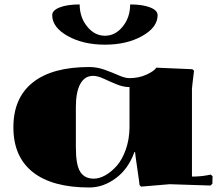

<svg xmlns="http://www.w3.org/2000/svg" viewBox="-20 -830 1000 860"><path d="M336.9 -810.1Q336.9 -752.4 370.4 -711.2Q403.8 -669.9 450.2 -669.9Q496.6 -669.9 529.8 -711.2Q563 -752.4 563 -810.1Q618.7 -810.1 652.3 -796.9Q686 -783.7 686 -762.2Q686 -707.5 616.9 -668.7Q547.9 -629.9 450.2 -629.9Q352.5 -629.9 283.2 -668.7Q213.9 -707.5 213.9 -762.2Q213.9 -783.7 247.6 -796.9Q281.2 -810.1 336.9 -810.1ZM839.8 -39.1Q877 -39.1 908.2 -44.9L923.8 -47.9L932.1 -41L931.2 -6.8L922.9 1L740.2 -4.9L611.8 5.9L605 -1Q605 -6.8 595 -74.7Q585 -142.6 585 -148.9H582Q555.2 -73.7 499 -32Q442.9 9.8 379.9 9.8Q213.9 9.8 127 -59.1Q40 -127.9 40 -259.8Q40 -391.6 127 -460.7Q213.9 -529.8 379.9 -529.8Q415 -529.8 449.5 -517.3Q483.9 -504.9 512 -492.4Q540 -480 560.1 -480Q601.6 -480 636.2 -495.8Q670.9 -511.7 680.2 -526.9L841.8 -520L849.1 -513.2Q839.8 -439 839.8 -432.1ZM560.1 -439.9Q532.2 -439.9 502 -452.4Q471.7 -464.8 444.6 -477.5Q417.5 -490.2 397 -490.2Q359.4 -490.2 339.6 -454.1Q319.8 -418 319.8 -350.1V-169.9Q319.8 -91.3 339.4 -60.5Q358.9 -29.8 399.9 -29.8Q425.3 -29.8 452.4 -45.2Q479.5 -60.5 503.7 -88.1Q527.8 -115.7 543.7 -160.9Q559.6 -206.1 560.1 -259.8Z"/></svg>

Font: Yokawerad
Style: Regular
Weight: 500
Designer: gluk
Foundry: gluk
Version: Version 0.79